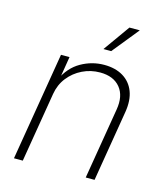

<svg xmlns="http://www.w3.org/2000/svg" viewBox="-113 -848 813 935"><g transform="rotate(15 293.5 -380.0)"><path d="M147.9 -352.1 89.4 0H44.9L135.7 -545.9H178.7L158.7 -423.8L150.4 -424.8Q181.6 -491.2 236.3 -522.2Q291 -553.2 352.5 -553.2Q408.7 -553.2 447.8 -529.8Q486.8 -506.3 503.7 -462.9Q520.5 -419.4 510.7 -358.9L451.2 0H406.7L466.3 -358.4Q478.5 -429.2 444.6 -470.7Q410.6 -512.2 342.8 -512.2Q295.4 -512.2 253.9 -491.9Q212.4 -471.7 184.1 -435.8Q155.8 -399.9 147.9 -352.1ZM328.1 -626.5 423.3 -760.3H475.6L367.2 -626.5Z"/></g></svg>

Font: Inter ExtraLight
Style: Italic
Weight: 250
Italic angle: -9.3988°
Designer: Rasmus Andersson
Foundry: rsms
Version: Version 4.001;git-66647c0bb